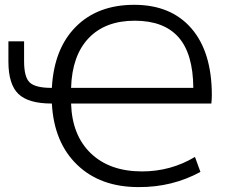

<svg xmlns="http://www.w3.org/2000/svg" viewBox="-20 -760 936 790"><path d="M272.5 -398.4H775.4Q774.4 -539.1 714.4 -606.9Q654.3 -674.8 534.2 -674.8Q413.1 -674.8 344.7 -603Q276.4 -531.2 272.5 -398.4ZM193.4 -398.4Q202.1 -559.6 292 -649.9Q381.8 -740.2 532.2 -740.2Q683.6 -740.2 767.6 -643.1Q851.6 -545.9 851.6 -368.2Q851.6 -352.5 849.6 -334H272.5Q276.4 -203.1 354 -128.9Q431.6 -54.7 564.5 -54.7Q682.6 -54.7 782.2 -114.3L804.7 -52.7Q688.5 10.7 549.8 9.8Q392.6 9.8 297.4 -82Q202.1 -173.8 193.4 -334H192.4Q96.7 -334 55.7 -373.5Q14.6 -413.1 14.6 -506.8V-589.8H79.1V-507.8Q79.1 -442.4 102.5 -420.4Q126 -398.4 192.4 -398.4Z"/></svg>

Font: Gen Shin Gothic Normal
Style: Regular
Weight: 300
Designer: [Source Han Sans]
Ryoko NISHIZUKA  (kana & ideographs); Paul D. Hunt (Latin, Greek & Cyrillic); Wenlong ZHANG  (bopomofo
Version: Version 1.002.20150607